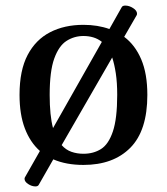

<svg xmlns="http://www.w3.org/2000/svg" viewBox="-20 -591 598 688"><path d="M425 -459Q464 -430 486 -378.5Q508 -327 508 -251Q508 -123 447 -61.5Q386 0 279 0Q248 0 221 -5Q194 -10 171 -20L119 71Q116 77 107 77Q94 77 81 68.5Q68 60 68 50Q68 47 69 45L123 -50Q88 -81 69 -131Q50 -181 50 -251Q50 -339 79 -394Q108 -449 159.5 -475.5Q211 -502 279 -502Q330 -502 372 -487L416 -565Q419 -571 429 -571Q443 -571 457 -562Q471 -553 471 -542Q471 -539 470 -537ZM158 -251Q158 -177 170 -132L345 -441Q331 -452 314.5 -457Q298 -462 279 -462Q246 -462 218.5 -444.5Q191 -427 174.5 -381.5Q158 -336 158 -251ZM279 -40Q315 -40 342 -57Q369 -74 384.5 -120Q400 -166 400 -251Q400 -295 395 -328Q390 -361 382 -385L201 -71Q216 -54 236 -47Q256 -40 279 -40Z"/></svg>

Font: Marmelad
Style: Regular
Weight: 400
Designer: Manvel Shmavonyan
Foundry: Cyreal
Version: Version 1.110; ttfautohint (v1.8.4.7-5d5b)